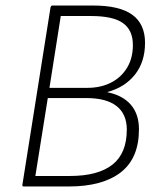

<svg xmlns="http://www.w3.org/2000/svg" viewBox="-20 -675 573 695"><path d="M66 0Q60 0 61 -6L163 -649Q165 -655 170 -655H317Q413 -655 459 -621.5Q505 -588 505 -520Q505 -451 468.5 -405Q432 -359 369 -342V-341Q424 -330 453.5 -296Q483 -262 483 -207Q483 -102 417 -51Q351 0 229 0ZM108 -38H233Q335 -38 387 -79Q439 -120 439 -206Q439 -262 402 -291Q365 -320 293 -320H153ZM159 -357H296Q344 -357 381 -375.5Q418 -394 439.5 -429Q461 -464 461 -512Q461 -566 425 -591.5Q389 -617 310 -617H200Z"/></svg>

Font: Sofia Sans Semi Condensed ExtraLight
Style: Italic
Weight: 250
Italic angle: -9°
Version: Version 4.100